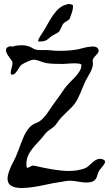

<svg xmlns="http://www.w3.org/2000/svg" viewBox="-20 -946 559 967"><path d="M42 -711C40 -712 37 -713 34 -713C30 -713 25 -711 21 -710C13 -706 10 -700 10 -693C10 -676 30 -654 38 -642C39 -641 41 -639 41 -637C42 -634 43 -632 43 -628V-626C42 -613 34 -592 34 -580C34 -574 36 -570 41 -570C64 -570 73 -610 90 -621C105 -630 134 -645 149 -645H156C175 -642 197 -631 214 -628C242 -624 269 -624 297 -624H301C304 -624 331 -627 355 -627C373 -627 390 -625 390 -619V-617C390 -576 331 -537 305 -500C281 -463 249 -423 225 -386C214 -368 187 -335 166 -328C97 -306 91 -214 48 -133C29 -97 18 -68 18 -46C18 -15 40 1 91 1C107 1 125 -1 147 -4C191 -10 232 -22 276 -28C294 -30 314 -36 333 -36C352 -36 380 -29 407 -27H415C428 -27 439 -28 449 -33C470 -44 468 -64 478 -84C484 -96 509 -117 509 -131C509 -138 504 -143 491 -145C488 -146 486 -146 483 -146C452 -146 433 -108 407 -98C382 -89 355 -85 327 -85C275 -85 220 -97 172 -107C165 -108 155 -112 146 -112C145 -112 143 -112 142 -111C137 -111 125 -101 119 -101C117 -101 115 -102 114 -105C113 -111 113 -117 113 -122C113 -182 167 -219 201 -264C226 -298 246 -294 269 -329C292 -364 329 -389 355 -422C380 -456 393 -501 411 -539C423 -562 448 -597 448 -624V-627C447 -631 447 -634 447 -638C447 -641 447 -644 448 -647C454 -663 474 -673 477 -689V-691C477 -698 471 -705 466 -708C460 -711 454 -712 447 -712C444 -712 441 -711 438 -711C416 -710 396 -703 375 -698C348 -693 316 -690 285 -690C265 -690 246 -691 229 -693C222 -694 215 -694 208 -694H188C180 -694 173 -694 166 -695C151 -697 142 -706 129 -711C117 -716 103 -718 89 -718C72 -718 57 -716 42 -711ZM174 -737C175 -737 189 -737 197 -738C209 -739 223 -749 230 -756C234 -762 259 -775 273 -783C284 -789 290 -819 301 -829C307 -836 329 -845 331 -852C334 -861 347 -891 347 -906C347 -909 349 -919 347 -920C342 -924 332 -926 325 -926C323 -926 321 -925 319 -924C259 -914 228 -834 199 -789C196 -784 172 -751 172 -740C172 -738 173 -737 174 -737Z"/></svg>

Font: Ancial
Style: Regular
Weight: 400
Designer: Daytona Mess (Anne-Dauphine Borione)
Foundry: Daytona Mess (Anne-Dauphine Borione)
Version: Version 1.000;Glyphs 3.2 (3192)